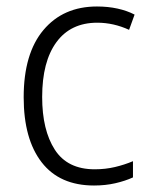

<svg xmlns="http://www.w3.org/2000/svg" viewBox="-20 -562 462 592"><path d="M270 10Q164 10 108.5 -61.5Q53 -133 53 -262Q53 -397 114 -469.5Q175 -542 279 -542Q313 -542 342.5 -535.5Q372 -529 395 -517L378 -470Q330 -492 280 -492Q198 -492 154 -432Q110 -372 110 -263Q110 -161 149 -100.5Q188 -40 272 -40Q305 -40 334.5 -47Q364 -54 390 -65V-15Q366 -4 335.5 3Q305 10 270 10Z"/></svg>

Font: Noto Sans Arabic SemCond Light
Style: Regular
Weight: 300
Width: 4
Designer: Monotype Design Team, Nadine Chahine, Nizar Qandah and Khaled Hosny
Foundry: Monotype Imaging Inc.
Version: Version 2.012; ttfautohint (v1.8.4.7-5d5b)